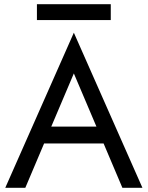

<svg xmlns="http://www.w3.org/2000/svg" viewBox="-20 -890 700 910"><path d="M155 -795V-870H505V-795ZM189 -210 100 0H5L330 -735L655 0H560L471 -210ZM223 -290H437L330 -542Z"/></svg>

Font: renner_400book
Style: Book
Weight: 400
Version: Version 003.000 ; ttfautohint (v0.97) -l 8 -r 50 -G 200 -x 1